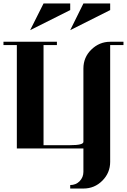

<svg xmlns="http://www.w3.org/2000/svg" viewBox="-20 -856 732 1107"><path d="M0 -596.2V-615.2H308.1V-596.2H231V-19H384.8Q460.9 -19 460.9 -38.1V-460.9Q460.9 -525.4 506.3 -569.8Q552.7 -615.2 615.2 -615.2H691.9V-596.2H615.2V77.1Q615.2 140.6 569.8 186Q524.9 231 460.9 231H384.8V210.9Q417 210.9 439 189Q460.9 166 460.9 134.8V0H77.1V-596.2ZM153.8 -682.1 231 -835.9H384.8V-797.9ZM384.8 -682.1 460.9 -835.9H615.2V-797.9Z"/></svg>

Font: Hjet
Style: Regular
Weight: 400
Designer: T. Christopher White
Version: Version 1.2